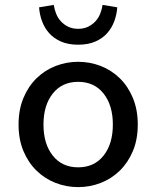

<svg xmlns="http://www.w3.org/2000/svg" viewBox="-20 -754 640 786"><path d="M300 12Q252 12 208 -5Q164 -22 130 -55Q96 -88 76 -135.5Q56 -183 56 -244Q56 -305 76 -353Q96 -401 130 -434Q164 -467 208 -484Q252 -501 300 -501Q348 -501 392 -484Q436 -467 470 -434Q504 -401 524 -353Q544 -305 544 -244Q544 -183 524 -135.5Q504 -88 470 -55Q436 -22 392 -5Q348 12 300 12ZM300 -69Q366 -69 404 -117Q442 -165 442 -244Q442 -323 404 -371Q366 -419 300 -419Q234 -419 196 -371Q158 -323 158 -244Q158 -165 196 -117Q234 -69 300 -69ZM300 -571Q259 -571 229.5 -584Q200 -597 181 -618.5Q162 -640 152 -667.5Q142 -695 140 -724L200 -734Q203 -715 210 -697.5Q217 -680 229.5 -666.5Q242 -653 259.5 -644.5Q277 -636 300 -636Q323 -636 340.5 -644.5Q358 -653 370.5 -666.5Q383 -680 390 -697.5Q397 -715 400 -734L460 -724Q458 -695 448 -667.5Q438 -640 419 -618.5Q400 -597 370.5 -584Q341 -571 300 -571Z"/></svg>

Font: Source Code Pro Medium
Style: Regular
Weight: 500
Monospace: yes
Designer: Paul D. Hunt, Teo Tuominen
Foundry: Adobe Systems Incorporated
Version: Version 2.030;PS 1.000;hotconv 16.6.51;makeotf.lib2.5.65220